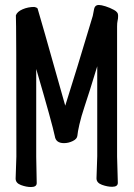

<svg xmlns="http://www.w3.org/2000/svg" viewBox="-20 -737 540 774"><path d="M105 17Q86 17 64.5 9Q43 1 43 -17L46 -106Q46 -648 44 -675Q49 -690 71 -699.5Q93 -709 118 -709Q132 -706 132 -701Q135 -694 243 -311Q286 -446 354 -673Q356 -686 359.5 -701.5Q363 -717 378 -717Q388 -717 405.5 -711.5Q423 -706 439.5 -697Q456 -688 456 -676V-669Q456 -662 454 -653.5Q452 -645 452 -630V-106L455 0Q455 16 432 16Q413 16 391 8Q369 0 369 -18L372 -107V-470Q338 -358 321 -308Q307 -266 300 -235Q293 -204 292 -190.5Q291 -177 273.5 -168.5Q256 -160 238 -160Q205 -160 201 -188Q191 -237 126 -459V-105L128 1Q128 17 105 17Z"/></svg>

Font: LXGW WenKai Mono TC
Style: Bold
Weight: 700
Designer: LXGW / Fontworks Inc.
Foundry: LXGW / Fontworks Inc.
Version: Version 1.330